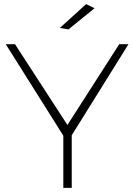

<svg xmlns="http://www.w3.org/2000/svg" viewBox="-20 -914 653 934"><path d="M440 -874 399 -894 271 -778 313 -771ZM605 -699H560L308 -306L53 -699H8L288 -254V0H329V-256Z"/></svg>

Font: Montserrat arm ExtraLight
Style: Regular
Weight: 275
Designer: Julieta Ulanovsky
Foundry: Julieta Ulanovsky
Version: Version 6.000;PS 006.000;hotconv 1.0.88;makeotf.lib2.5.64775